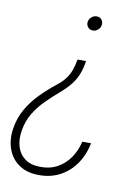

<svg xmlns="http://www.w3.org/2000/svg" viewBox="-90 -594 609 836"><g transform="rotate(10 215.0 -176.0)"><path d="M219.7 -337.9H257.3Q252 -303.7 241.9 -278.3Q231.9 -252.9 214.6 -231.2Q197.3 -209.5 171.4 -187Q139.6 -159.7 111.1 -131.3Q82.5 -103 62 -69.3Q41.5 -35.6 34.2 7.8Q27.3 47.4 36.9 79.6Q46.4 111.8 72.5 131.1Q98.6 150.4 141.6 150.4Q184.1 150.9 217 132.3Q250 113.8 271.5 82Q293 50.3 302.2 10.7H340.8Q331.5 61 304.4 101.1Q277.3 141.1 235.6 164.1Q193.8 187 140.6 186.5Q87.9 186.5 53 162.6Q18.1 138.7 3.2 98.1Q-11.7 57.6 -4.4 7.3Q2.9 -41 25.6 -80.6Q48.3 -120.1 81.3 -153.6Q114.3 -187 150.9 -215.8Q172.9 -232.9 186.3 -251Q199.7 -269 207.3 -290Q214.8 -311 219.7 -337.9ZM297.4 -505.4Q296.4 -493.2 286.4 -483.6Q276.4 -474.1 263.7 -474.1Q250 -473.6 241.5 -483.6Q232.9 -493.7 234.4 -506.3Q235.8 -519 246.1 -528.3Q256.3 -537.6 269 -537.6Q282.7 -538.1 291 -528.3Q299.3 -518.6 297.4 -505.4Z"/></g></svg>

Font: Roboto ExtraLight
Style: Italic
Weight: 250
Designer: Christian Robertson
Foundry: Google
Version: Version 3.009; 2024